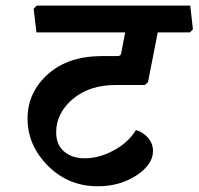

<svg xmlns="http://www.w3.org/2000/svg" viewBox="-20 -669 697 674"><path d="M647.9 -649.4 657.2 -566.4 647 -555.2H533.7L499.5 -380.4L488.3 -370.6H386.2Q293 -370.6 235.1 -321Q177.2 -271.5 177.2 -204.6Q177.2 -160.6 205.3 -137Q233.4 -113.3 277.3 -113.3Q328.1 -113.3 379.4 -141.1Q430.7 -168.9 457 -212.4Q481.4 -206.1 499.3 -185.5Q517.1 -165 517.1 -138.7Q517.1 -91.3 459 -53.2Q400.9 -15.1 322.8 -15.1Q220.2 -15.1 148.4 -86.9Q76.7 -158.7 76.7 -252.9Q76.7 -344.2 147.7 -408.2Q218.8 -472.2 339.4 -472.2H393.6Q398.4 -472.2 401.4 -474.6Q404.3 -477.1 405.3 -481.9L419.4 -555.2H107.9L98.1 -638.2L108.9 -649.4Z"/></svg>

Font: Sitara
Style: Bold Italic
Weight: 700
Italic angle: -11°
Designer: Neelakash Kshetrimayum
Foundry: Neelakash Kshetrimayum
Version: Version 1.000;PS Version 1.000;PS 1.0;hotconv 1.;hotconv 1.0